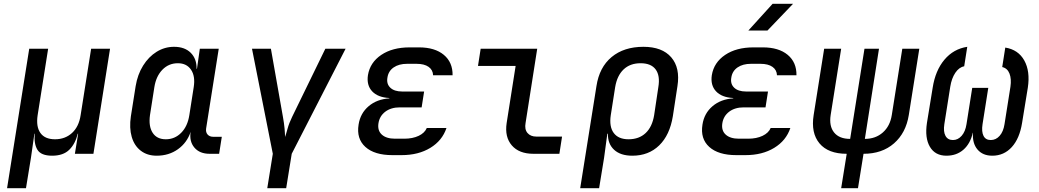

<svg xmlns="http://www.w3.org/2000/svg" viewBox="-20 -805 5440 1005"><path d="M17 180 133 -550H232L177 -202Q168 -142 191.5 -109Q215 -76 268 -76Q321 -76 357 -109Q393 -142 402 -202L457 -550H556L469 0H372L389 -105H387Q374 -52 342.5 -21Q311 10 253 10Q195 10 176 -21Q157 -52 162 -105H160L142 21L116 180Z M800 10Q751 10 717 -16Q683 -42 669.5 -88.5Q656 -135 665 -196L690 -354Q700 -415 729 -461.5Q758 -508 800 -534Q842 -560 891 -560Q947 -560 978.5 -528.5Q1010 -497 1009 -445H1011L1026 -550H1125L1059 -133Q1056 -113 1066.5 -101Q1077 -89 1096 -89H1141L1127 0H1077Q1025 0 997.5 -32.5Q970 -65 978 -115Q959 -58 911.5 -24Q864 10 800 10ZM848 -76Q895 -76 928.5 -110Q962 -144 971 -202L994 -349Q1003 -406 980 -440Q957 -474 911 -474Q863 -474 830 -440Q797 -406 788 -349L765 -202Q757 -144 779 -110Q801 -76 848 -76Z M1379 180 1408 0 1299 -550H1398L1461 -193Q1467 -160 1469.5 -132.5Q1472 -105 1472 -88Q1478 -105 1485.5 -132.5Q1493 -160 1509 -193L1683 -550H1789L1507 0L1478 180Z M2082 7H2034Q1940 7 1892.5 -36Q1845 -79 1857 -153Q1866 -212 1909.5 -249Q1953 -286 2018 -290V-292Q1958 -295 1928 -327Q1898 -359 1906 -412Q1917 -478 1975.5 -517.5Q2034 -557 2124 -557H2173Q2256 -557 2303 -518Q2350 -479 2349 -411H2247Q2246 -439 2223.5 -455Q2201 -471 2160 -471H2111Q2068 -471 2040.5 -452Q2013 -433 2008 -399Q2002 -366 2023 -346Q2044 -326 2085 -326H2200L2187 -243H2073Q2027 -243 1997 -220.5Q1967 -198 1961 -160Q1955 -122 1978.5 -100.5Q2002 -79 2048 -79H2096Q2140 -79 2171.5 -94Q2203 -109 2214 -135H2317Q2295 -69 2232.5 -31Q2170 7 2082 7Z M2772 0Q2697 0 2659 -44Q2621 -88 2632 -161L2679 -460H2482L2496 -550H2792L2731 -161Q2725 -128 2741 -109Q2757 -90 2788 -90H2922L2908 0Z M3017 180 3102 -354Q3117 -453 3181.5 -506.5Q3246 -560 3348 -560Q3446 -560 3493.5 -505Q3541 -450 3526 -354L3502 -197Q3486 -98 3430.5 -44Q3375 10 3290 10Q3228 10 3194.5 -21Q3161 -52 3162 -105H3159L3142 21L3116 180ZM3270 -76Q3325 -76 3359.5 -108.5Q3394 -141 3404 -202L3426 -349Q3436 -409 3412 -441.5Q3388 -474 3333 -474Q3278 -474 3244 -441.5Q3210 -409 3200 -349L3177 -202Q3168 -142 3192.5 -109Q3217 -76 3270 -76Z M3882 7H3834Q3740 7 3692.5 -36Q3645 -79 3657 -153Q3666 -212 3709.5 -249Q3753 -286 3818 -290V-292Q3758 -295 3728 -327Q3698 -359 3706 -412Q3717 -478 3775.5 -517.5Q3834 -557 3924 -557H3973Q4056 -557 4103 -518Q4150 -479 4149 -411H4047Q4046 -439 4023.5 -455Q4001 -471 3960 -471H3911Q3868 -471 3840.5 -452Q3813 -433 3808 -399Q3802 -366 3823 -346Q3844 -326 3885 -326H4000L3987 -243H3873Q3827 -243 3797 -220.5Q3767 -198 3761 -160Q3755 -122 3778.5 -100.5Q3802 -79 3848 -79H3896Q3940 -79 3971.5 -94Q4003 -109 4014 -135H4117Q4095 -69 4032.5 -31Q3970 7 3882 7ZM3897 -645 4024 -785H4131L3997 -645Z M4383 180 4412 0Q4315 0 4269.5 -54.5Q4224 -109 4239 -203L4294 -550H4383L4328 -203Q4319 -145 4346 -111.5Q4373 -78 4430 -78L4505 -550H4581L4507 -78Q4563 -78 4601 -111.5Q4639 -145 4648 -203L4703 -550H4792L4737 -203Q4722 -109 4659.5 -54.5Q4597 0 4500 0L4471 180Z M4934 10Q4875 10 4847.5 -36.5Q4820 -83 4832 -162L4862 -346Q4876 -436 4923.5 -492.5Q4971 -549 5043 -560L5027 -458Q5000 -453 4980.5 -424Q4961 -395 4954 -351L4923 -155Q4917 -116 4929 -94Q4941 -72 4968 -72Q4994 -72 5013.5 -94Q5033 -116 5039 -155L5069 -345H5153L5123 -155Q5117 -116 5128 -94Q5139 -72 5166 -72Q5193 -72 5212.5 -94Q5232 -116 5238 -155L5269 -351Q5275 -392 5264 -420Q5253 -448 5226 -454L5242 -556Q5310 -545 5341.5 -488.5Q5373 -432 5360 -346L5330 -162Q5317 -80 5276 -35Q5235 10 5174 10Q5124 10 5096.5 -22.5Q5069 -55 5073 -110H5072Q5059 -53 5023 -21.5Q4987 10 4934 10Z"/></svg>

Font: JetBrains Mono NL Medium
Style: Italic
Weight: 500
Italic angle: -9°
Monospace: yes
Designer: Philipp Nurullin, Konstantin Bulenkov
Foundry: JetBrains
Version: Version 2.305; ttfautohint (v1.8.4.7-5d5b)